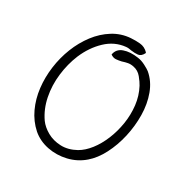

<svg xmlns="http://www.w3.org/2000/svg" viewBox="-170 -883 1031 1055"><g transform="rotate(30 345.0 -355.5)"><path d="M173 -30Q128 -70 102 -126Q76 -182 68.5 -246.5Q61 -311 70 -377.5Q79 -444 103 -505Q127 -566 165 -616Q203 -666 253.5 -697.5Q304 -729 364 -733Q365 -733 366 -733Q390 -735 420.5 -732.5Q451 -730 474 -706V-701Q461 -676 441.5 -674Q422 -672 402 -675Q401 -675 400 -675Q391 -677 382 -678Q373 -679 364 -678Q295 -671 242.5 -621Q190 -571 159 -498Q133 -435 124.5 -363.5Q116 -292 129.5 -224Q143 -156 180 -103Q201 -74 238 -53Q275 -32 322.5 -30Q370 -28 419 -55Q454 -75 484 -113.5Q514 -152 535 -203Q556 -254 565 -311Q574 -368 567.5 -424.5Q561 -481 535 -530Q525 -549 504.5 -574Q484 -599 453 -605Q434 -609 418 -606Q402 -603 387 -598Q386 -598 384 -597Q367 -593 350 -591.5Q333 -590 316 -602Q322 -640 360 -653.5Q398 -667 451 -659Q474 -656 499 -643Q524 -630 534 -622Q579 -584 601 -524.5Q623 -465 624 -395.5Q625 -326 609.5 -257.5Q594 -189 564 -131Q534 -73 493 -38Q448 1 389 15Q330 29 272.5 17.5Q215 6 173 -30Z"/></g></svg>

Font: Yuji Hentaigana Akari
Style: Regular
Weight: 400
Designer: Kataoka Yuji
Foundry: Kinuta Font Factory
Version: Version 3.002